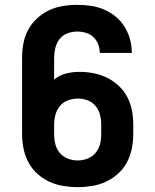

<svg xmlns="http://www.w3.org/2000/svg" viewBox="-20 -763 640 791"><path d="M300 8Q270 8 240 3Q210 -2 183 -14.5Q156 -27 133.5 -47.5Q111 -68 97 -94.5Q83 -121 77 -150.5Q71 -180 71 -210V-525Q71 -555 76.5 -584.5Q82 -614 96 -640Q110 -666 132.5 -687Q155 -708 181.5 -720.5Q208 -733 238 -738Q268 -743 298 -743Q326 -743 354 -739Q382 -735 408 -724Q434 -713 456 -695Q478 -677 493 -653Q508 -629 515.5 -601.5Q523 -574 523 -546Q523 -545 523 -545Q523 -545 523 -545H391Q391 -545 391 -545Q391 -545 391 -545Q391 -563 384.5 -580.5Q378 -598 364.5 -610.5Q351 -623 333.5 -628Q316 -633 298 -633Q277 -633 257.5 -625.5Q238 -618 225.5 -602Q213 -586 208 -565.5Q203 -545 203 -525V-435Q224 -453 251.5 -460Q279 -467 307 -467Q336 -467 365 -461.5Q394 -456 420.5 -443Q447 -430 469 -409.5Q491 -389 504.5 -363Q518 -337 523.5 -308Q529 -279 529 -249V-210Q529 -180 523 -150.5Q517 -121 503 -94.5Q489 -68 466.5 -47.5Q444 -27 417 -14.5Q390 -2 360 3Q330 8 300 8ZM300 -102Q321 -102 340.5 -109.5Q360 -117 373.5 -133Q387 -149 392 -169Q397 -189 397 -210V-249Q397 -270 392 -290Q387 -310 374 -326Q361 -342 341.5 -349.5Q322 -357 302 -357Q302 -357 302 -357Q302 -357 302 -357Q281 -357 261 -350Q241 -343 227.5 -327Q214 -311 208.5 -290.5Q203 -270 203 -249V-210Q203 -189 208 -169Q213 -149 226.5 -133Q240 -117 259.5 -109.5Q279 -102 300 -102Z"/></svg>

Font: Iosevka SS04 XBd Ex
Style: Regular
Weight: 800
Width: 7
Monospace: yes
Designer: Belleve Invis
Foundry: Belleve Invis
Version: Version 19.0.0; ttfautohint (v1.8.4)